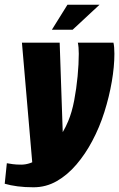

<svg xmlns="http://www.w3.org/2000/svg" viewBox="-63 -676 505 814"><path d="M79 118Q42 118 11.5 114Q-19 110 -43 103L-34 16Q-23 18 -8.5 20Q6 22 27 22Q65 22 103.5 -4.5Q142 -31 174.5 -73.5Q207 -116 226 -162Q242 -200 251.5 -250Q261 -300 266 -352.5Q271 -405 271 -448Q271 -462 270 -474Q269 -486 267 -495H418Q422 -478 422 -448Q422 -394 411 -330Q400 -266 379.5 -201Q359 -136 328 -78Q299 -23 261 21.5Q223 66 177.5 92Q132 118 79 118ZM77 51 30 -495H190L206 -27ZM157 -550 223 -656H359L245 -550Z"/></svg>

Font: Alumni Sans Thin Black
Style: Italic
Weight: 900
Italic angle: -8°
Version: Version 1.016